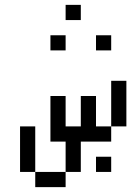

<svg xmlns="http://www.w3.org/2000/svg" viewBox="-20 -770 540 790"><path d="M437.5 -62.5V-125H375V-62.5ZM250 -562.5V-625H187.5V-562.5ZM437.5 -562.5V-625H375V-562.5ZM312.5 -687.5V-750H250V-687.5ZM125 -62.5V0H250V-62.5ZM125 -62.5V-250H62.5V-62.5ZM250 -62.5H312.5Q312.5 -62.5 312.5 -187.5H437.5V-250H375Q375 -250 375 -375H312.5Q312.5 -375 312.5 -250H250Q250 -250 250 -375H187.5V-187.5H250Q250 -187.5 250 -62.5ZM437.5 -250H500V-437.5H437.5Z"/></svg>

Font: CalcUnifontExMono
Style: Regular
Weight: 500
Version: Version 15.0.06